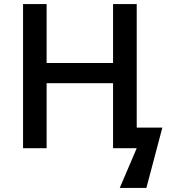

<svg xmlns="http://www.w3.org/2000/svg" viewBox="-20 -734 841 951"><path d="M657.2 -102.1H784.2L705.1 196.8H573.2L657.2 0H540V-321.8H210.9V0H94.2V-713.9H210.9V-421.9H540V-713.9H657.2Z"/></svg>

Font: JBL Sans
Style: Semibold
Weight: 600
Version: Version 1.10